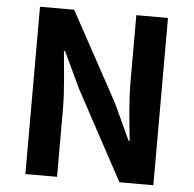

<svg xmlns="http://www.w3.org/2000/svg" viewBox="-52 -793 854 846"><g transform="rotate(5 374.5 -370.0)"><path d="M91 0H231V-297C231 -382 220 -475 213 -555H218L293 -396L507 0H657V-740H517V-445C517 -361 528 -263 536 -186H531L457 -346L242 -740H91Z"/></g></svg>

Font: Noto Sans Japanese Bold
Style: Bold
Weight: 700
Designer: Ryoko NISHIZUKA (kana & ideographs); Paul D. Hunt (Latin, Greek & Cyrillic); Wenlong ZHANG (bopomofo); Sandoll Communica
Foundry: Adobe Systems Incorporated
Version: Version 1.000;PS 1;hotconv 1.0.78;makeotf.lib2.5.61930